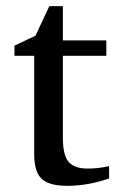

<svg xmlns="http://www.w3.org/2000/svg" viewBox="-20 -600 380 623"><path d="M334 -21Q265 3 198 3Q140 3 115.5 -19.5Q91 -42 91 -100V-419H27V-452L95 -484L140 -580H184V-469H325V-419H184V-153Q184 -96 203 -74.5Q222 -53 264 -53Q300 -53 334 -61Z"/></svg>

Font: Apparatus SIL
Style: Regular
Weight: 400
Version: Version 1.0